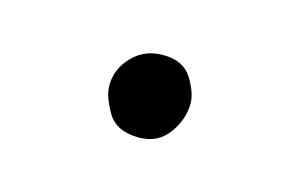

<svg xmlns="http://www.w3.org/2000/svg" viewBox="-32 -140 302 195"><g transform="rotate(15 119.5 -42.5)"><path d="M77.6 -42.5Q77.6 -59.6 90.3 -73Q103 -86.4 122.6 -86.4Q144 -86.4 153.1 -71.8Q162.1 -57.1 162.1 -45.9Q162.1 -29.3 151.1 -14.2Q140.1 1 120.1 1Q96.2 1 86.9 -15.1Q77.6 -31.2 77.6 -42.5Z"/></g></svg>

Font: Mikhak Light
Style: Regular
Weight: 300
Designer: Amin Abedi
Version: Version 3.3